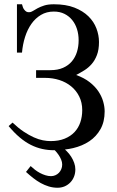

<svg xmlns="http://www.w3.org/2000/svg" viewBox="-20 -698 557 912"><path d="M477.1 -168.9Q477.1 -119.6 457.3 -84.5Q437.5 -49.3 404.3 -27.1Q371.1 -4.9 327.6 5.4Q308.6 9.8 288.6 12.2Q293 16.1 296.9 20Q309.1 32.2 318.1 46.4Q327.1 60.5 332.5 75.9Q337.9 91.3 337.9 106.4Q337.9 125.5 331.5 141.4Q325.2 157.2 313.7 168.9Q302.2 180.7 286.9 187.3Q271.5 193.8 253.4 193.8Q231.9 193.8 211.9 187.7Q191.9 181.6 173.3 171.4Q154.8 161.1 137.5 147.5Q120.1 133.8 103.5 118.7L125.5 90.8Q134.8 99.6 146.2 108.4Q157.7 117.2 170.2 123.8Q182.6 130.4 196 134.5Q209.5 138.7 222.2 138.7Q232.9 138.7 242.7 134.5Q252.4 130.4 259.8 122.8Q267.1 115.2 271.2 105.2Q275.4 95.2 275.4 83.5Q275.4 71.8 270.5 60.1Q265.6 48.3 258.1 37.4Q250.5 26.4 241.2 16.6L239.7 15.6H236.8Q208 15.6 180.4 9.5Q152.8 3.4 126.2 -10Q99.6 -23.4 73.5 -45.4Q47.4 -67.4 21 -99.1L39.6 -115.7Q67.4 -89.4 92.8 -72.5Q118.2 -55.7 140.6 -45.7Q163.1 -35.6 183.1 -31.7Q203.1 -27.8 220.2 -27.8Q258.8 -27.8 287.1 -39.3Q315.4 -50.8 334 -70.6Q352.5 -90.3 361.6 -117.2Q370.6 -144 370.6 -174.8Q370.6 -210.9 356.4 -239.5Q342.3 -268.1 318.1 -287.8Q293.9 -307.6 262 -317.9Q230 -328.1 194.3 -328.1H151.4V-364.7H219.2Q254.4 -364.7 279.8 -376Q305.2 -387.2 321.5 -406.7Q337.9 -426.3 345.7 -451.9Q353.5 -477.5 353.5 -506.8Q353.5 -535.2 345.7 -559.8Q337.9 -584.5 322.8 -603Q307.6 -621.6 285.9 -632.3Q264.2 -643.1 235.8 -643.1Q201.2 -643.1 174.6 -627.2Q147.9 -611.3 129.2 -584.7Q110.4 -558.1 99.1 -522.7Q87.9 -487.3 84.5 -448.2H60.5V-677.7H84.5Q88.4 -661.1 94.2 -653.3Q100.1 -645.5 105.5 -642.6Q111.8 -639.2 118.7 -640.1Q127.4 -640.1 136.5 -646Q145.5 -651.9 158.7 -658.9Q171.9 -666 190.2 -671.9Q208.5 -677.7 235.8 -677.7Q293 -677.7 333.5 -661.9Q374 -646 399.9 -620.6Q425.8 -595.2 438 -563Q450.2 -530.8 450.2 -498.5Q450.2 -461.9 440.4 -436.5Q430.7 -411.1 415.3 -393.6Q399.9 -376 380.6 -364Q361.3 -352.1 341.8 -341.8Q379.9 -328.1 406 -307.6Q432.1 -287.1 447.8 -263.4Q463.4 -239.7 470.2 -215.3Q477.1 -190.9 477.1 -168.9Z"/></svg>

Font: Doulos SIL Compact
Style: Regular
Weight: 400
Designer: Walt Agee, Victor Gaultney, Peter Martin, Debbi Hosken
Foundry: SIL International
Version: Version 4.110; 2011; Maintenance release ; LnSpcTght